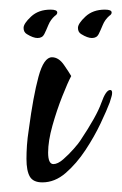

<svg xmlns="http://www.w3.org/2000/svg" viewBox="-20 -404 253 399"><path d="M68 -25Q49 -25 42 -37Q35 -49 35 -74Q35 -87 36 -102Q37 -117 40 -136Q49 -204 60 -244.5Q71 -285 88 -285Q102 -285 113 -269Q124 -253 128 -246Q121 -233 109.5 -204Q98 -175 89 -143Q80 -111 80 -87Q80 -63 91 -63Q100 -63 111.5 -73Q123 -83 133.5 -95Q144 -107 147 -112Q181 -163 190.5 -190Q200 -217 209 -217Q213 -217 213 -211Q213 -207 211.5 -202.5Q210 -198 208 -191Q202 -175 189 -147.5Q176 -120 157.5 -92Q139 -64 116.5 -44.5Q94 -25 68 -25ZM171 -325Q162 -325 149 -333Q142 -337 142 -346Q142 -355 157.5 -369.5Q173 -384 198 -384Q212 -384 212 -378Q212 -374 207 -371Q198 -363 193.5 -352Q189 -341 185 -333Q181 -325 171 -325ZM58 -325Q49 -325 36 -333Q29 -337 29 -346Q29 -355 44.5 -369.5Q60 -384 85 -384Q99 -384 99 -378Q99 -374 94 -371Q85 -363 80.5 -352Q76 -341 72 -333Q68 -325 58 -325Z"/></svg>

Font: Comforter
Style: Regular
Weight: 400
Designer: Robert E. Leuschke
Foundry: Robert E. Leuschke
Version: Version 1.013; ttfautohint (v1.8.3)